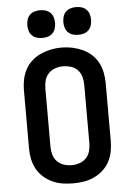

<svg xmlns="http://www.w3.org/2000/svg" viewBox="-63 -1008 726 1062"><g transform="rotate(-5 300.0 -477.0)"><path d="M300 8Q270 8 241 3.5Q212 -1 185 -13.5Q158 -26 135.5 -46Q113 -66 99 -91.5Q85 -117 79 -146.5Q73 -176 73 -205V-530Q73 -559 79 -588.5Q85 -618 99 -644Q113 -670 135.5 -690Q158 -710 185 -722Q212 -734 241 -740Q270 -746 300 -746Q330 -746 359 -740Q388 -734 415 -722Q442 -710 464.5 -690Q487 -670 501 -644Q515 -618 521 -588.5Q527 -559 527 -530V-205Q527 -176 521 -146.5Q515 -117 501 -91.5Q487 -66 464.5 -46Q442 -26 415 -13.5Q388 -1 359 3.5Q330 8 300 8ZM300 -93Q322 -93 343.5 -100Q365 -107 380.5 -123Q396 -139 402 -161Q408 -183 408 -205V-530Q408 -552 402 -574Q396 -596 380.5 -612.5Q365 -629 343 -635.5Q321 -642 299 -642Q277 -642 255.5 -634.5Q234 -627 219 -611Q204 -595 198 -573.5Q192 -552 192 -530V-205Q192 -183 198 -161Q204 -139 219.5 -123Q235 -107 256.5 -100Q278 -93 300 -93ZM400 -808Q384 -808 369 -812.5Q354 -817 343 -828Q332 -839 327.5 -854Q323 -869 323 -885Q323 -901 327.5 -916Q332 -931 343 -942Q354 -953 369 -957.5Q384 -962 400 -962Q416 -962 431 -957.5Q446 -953 457 -942Q468 -931 472.5 -916Q477 -901 477 -885Q477 -869 472.5 -854Q468 -839 457 -828Q446 -817 431 -812.5Q416 -808 400 -808ZM200 -808Q184 -808 169 -812.5Q154 -817 143 -828Q132 -839 127.5 -854Q123 -869 123 -885Q123 -901 127.5 -916Q132 -931 143 -942Q154 -953 169 -957.5Q184 -962 200 -962Q216 -962 231 -957.5Q246 -953 257 -942Q268 -931 272.5 -916Q277 -901 277 -885Q277 -869 272.5 -854Q268 -839 257 -828Q246 -817 231 -812.5Q216 -808 200 -808Z"/></g></svg>

Font: Zed Sans Extended
Style: Bold
Weight: 700
Width: 7
Designer: Belleve Invis
Foundry: Belleve Invis
Version: Version 1.0.0; ttfautohint (v1.8.4)